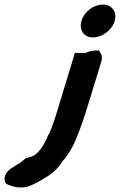

<svg xmlns="http://www.w3.org/2000/svg" viewBox="-118 -675 526 841"><path d="M-97 118C-95 125 -94 131 -80 135C-64 142 -35 150 -1 144L1 143L4 142C30 133 54 120 79 104C101 92 121 76 140 54L141 53L142 51C148 43 152 37 156 31C185 -1 207 -42 223 -86L228 -98C238 -125 248 -152 257 -181L326 -406C331 -423 327 -437 320 -446L316 -454H305C288 -454 271 -450 256 -443H210L130 -180C123 -157 115 -134 107 -113L102 -101V-100C102 -99 101 -99 101 -98V-97L94 -84L93 -83C72 -31 47 -1 25 9C20 11 13 13 2 16L-5 18L-10 22C-15 26 -32 42 -37 42L-60 57C-87 70 -103 98 -97 118ZM239 -584C227 -544 249 -511 289 -511C327 -511 371 -540 384 -582C397 -625 370 -655 332 -655C292 -655 251 -624 239 -584Z"/></svg>

Font: SolarCharger
Style: 1052
Weight: 1000
Designer: Mew Too
Foundry: Cannot Into Space Fonts/KineticPlasma Fonts
Version: Version 1.100